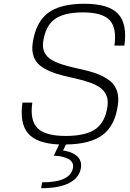

<svg xmlns="http://www.w3.org/2000/svg" viewBox="-20 -740 684 1010"><path d="M291 20Q174.3 15.1 128.4 -37.6Q82.5 -90.3 98.1 -200.2H149.9Q136.7 -106.4 177.5 -65.7Q218.3 -24.9 325.7 -24.9Q431.6 -24.9 482.7 -61.3Q533.7 -97.7 545.4 -180.2Q550.3 -214.8 538.8 -240.2Q527.3 -265.6 503.9 -281Q480.5 -296.4 449 -307.1Q417.5 -317.9 382.1 -325.9Q346.7 -334 311.5 -342.5Q276.4 -351.1 245.1 -364Q213.9 -377 190.9 -395Q168 -413.1 157 -443.1Q146 -473.1 151.9 -513.2Q167.5 -622.1 231.7 -671.1Q295.9 -720.2 423.3 -720.2Q550.8 -720.2 600.6 -668Q650.4 -615.7 634.3 -500H582Q595.2 -593.3 556.6 -634Q518.1 -674.8 417 -674.8Q316.4 -674.8 267.6 -638.9Q218.8 -603 207 -520Q202.6 -487.8 214.4 -464.1Q226.1 -440.4 249.5 -426.3Q272.9 -412.1 304.4 -401.9Q335.9 -391.6 371.3 -383.8Q406.7 -376 441.9 -367.2Q477.1 -358.4 508.1 -344.5Q539.1 -330.6 562 -311.5Q585 -292.5 595.5 -260.7Q606 -229 600.1 -187Q585 -79.6 520.3 -30.5Q455.6 18.6 327.1 20L311.5 51.8Q314 51.8 317.6 52.5Q321.3 53.2 332 55.7Q342.8 58.1 352.3 61.8Q361.8 65.4 373.3 72.5Q384.8 79.6 392.3 88.4Q399.9 97.2 404.1 110.6Q408.2 124 406.2 140.1Q398.9 193.4 345.9 221.7Q293 250 196.8 250L201.2 219.2Q353.5 219.2 364.3 140.1Q366.2 125.5 359.4 114.3Q352.5 103 341.1 96.7Q329.6 90.3 314.2 86.2Q298.8 82 286.4 80.6Q273.9 79.1 262.7 79.1Z"/></svg>

Font: Fivo Sans Light
Style: Regular
Weight: 300
Designer: Alexander Slobzheninov
Foundry: Alexander Slobzheninov
Version: 1.0